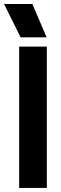

<svg xmlns="http://www.w3.org/2000/svg" viewBox="-44 -931 303 951"><path d="M50.8 -700.2H188V0H50.8ZM-23.9 -911.1H116.2L187 -746.1H58.1Z"/></svg>

Font: TASA Explorer
Style: Bold
Weight: 700
Designer: Weizhong Zhang
Foundry: Local Remote
Version: Version 1.000;Glyphs 3.1.2 (3151)